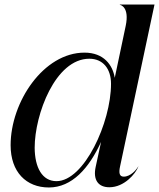

<svg xmlns="http://www.w3.org/2000/svg" viewBox="-20 -820 704 850"><path d="M196.5 10C298.5 10 374.5 -75.5 427.5 -192L403.5 -81C391 -23 415.5 9 464 9C530 9 580 -50.5 592.5 -82.5H591.5C584.5 -69 558 -38 528 -38C509 -38 505 -53.5 511.5 -83L664 -800H510.5V-798.5C513.5 -798.5 554 -789 536.5 -705.5L488 -475.5C479 -532 439.5 -587 354 -587C173 -587 27 -369 27 -177C27 -58.5 96 10 196.5 10ZM230 -18C167 -18 134 -78 133.5 -166C133.5 -313 225 -560 375.5 -560C436 -560 471.5 -515.5 471.5 -449C471.5 -277.5 352.5 -18 230 -18Z"/></svg>

Font: Beautique Display Thin
Style: Bold
Weight: 500
Italic angle: -12°
Designer: Nhat-Quang Ngo
Version: Version 1.100;Glyphs 3.2.3 (3260)